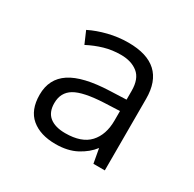

<svg xmlns="http://www.w3.org/2000/svg" viewBox="-87 -812 515 511"><g transform="rotate(30 170.0 -556.5)"><path d="M173 -722Q288 -722 288 -616V-396H253L245 -440Q229 -419 202.5 -405Q176 -391 139 -391Q92 -391 64.5 -414Q37 -437 37 -484Q37 -533 75 -558Q113 -583 194 -586L244 -588V-615Q244 -652 224 -668Q204 -684 172 -684Q145 -684 121 -677Q97 -670 74 -658L58 -695Q82 -707 112 -714.5Q142 -722 173 -722ZM197 -551Q134 -548 108 -532.5Q82 -517 82 -484Q82 -456 99 -442.5Q116 -429 147 -429Q197 -429 220.5 -454.5Q244 -480 244 -524V-553Z"/></g></svg>

Font: Noto Sans Myanmar Light
Style: Regular
Weight: 300
Designer: Monotype Design Team
Foundry: Monotype Imaging Inc.
Version: Version 2.107; ttfautohint (v1.8.4.7-5d5b)